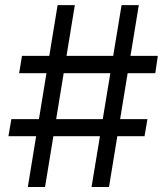

<svg xmlns="http://www.w3.org/2000/svg" viewBox="-20 -748 666 768"><path d="M346.2 0 466.3 -727.5H535.2L416 0ZM13.7 -203.1 25.4 -271.5H569.8L558.1 -203.1ZM91.3 0 210.4 -727.5H279.3L160.2 0ZM56.6 -455.1 67.9 -524.4H611.3L601.1 -455.1Z"/></svg>

Font: V-Inter
Style: Regular-375
Weight: 375
Designer: Rasmus Andersson
Foundry: rsms
Version: Version 4.000;git-4146feb